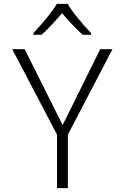

<svg xmlns="http://www.w3.org/2000/svg" viewBox="-20 -967 640 987"><path d="M273 -275 43 -714H107L302 -324L495 -714H558L329 -275V0H273ZM152 -797Q240 -892 272 -947H328Q345 -917 380.5 -873.5Q416 -830 448 -797V-788H406Q374 -814 314 -882L299 -899Q229 -818 193 -788H152Z"/></svg>

Font: Noto Sans Mono UI Light
Style: Regular
Weight: 300
Monospace: yes
Designer: Monotype Design team
Foundry: Monotype Imaging Inc.
Version: Version 1.000